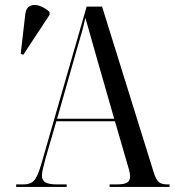

<svg xmlns="http://www.w3.org/2000/svg" viewBox="-20 -740 691 760"><path d="M44 0V-10H73Q101 -10 115 -25.5Q129 -41 143 -89L323 -714H384L588 -59Q597 -30 608 -20Q619 -10 643 -10H651V0H414V-10H441Q472 -10 483.5 -17.5Q495 -25 495 -41Q495 -52 491 -67Q487 -82 482 -98L435 -260H203L160 -112Q155 -92 150.5 -74.5Q146 -57 146 -45Q146 -26 160 -18Q174 -10 207 -10H244V0ZM206 -270H432L364 -507Q345 -574 335 -609.5Q325 -645 318 -669Q312 -642 307 -623.5Q302 -605 296 -585.5Q290 -566 282 -537ZM72 -523 62 -527 80 -683Q83 -709 99 -716.5Q115 -724 136 -717Q157 -710 176 -693V-681Z"/></svg>

Font: Noto Serif Display Condensed
Style: Regular
Weight: 400
Width: 3
Designer: Monotype Design Team
Foundry: Monotype Imaging Inc.
Version: Version 2.009